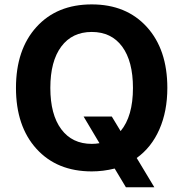

<svg xmlns="http://www.w3.org/2000/svg" viewBox="-20 -749 812 851"><path d="M386.7 10.7Q232.4 10.7 141.6 -89.4Q50.8 -189.5 50.8 -359.4Q50.8 -529.3 141.6 -629.4Q232.4 -729.5 386.7 -729.5Q540 -729.5 630.9 -629.4Q721.7 -529.3 721.7 -359.4Q721.7 -255.9 686.5 -175.8Q651.4 -95.7 585.9 -48.8L664.1 81.1H538.1L488.3 -2Q437.5 10.7 386.7 10.7ZM386.7 -111.3Q404.3 -111.3 420.9 -114.3L350.6 -232.4H475.6L514.6 -168Q569.3 -233.4 569.3 -359.4Q569.3 -477.5 521.5 -542.5Q473.6 -607.4 386.7 -607.4Q299.8 -607.4 251.5 -542.5Q203.1 -477.5 203.1 -359.4Q203.1 -241.2 251.5 -176.3Q299.8 -111.3 386.7 -111.3Z"/></svg>

Font: Min Sans Bold
Style: Regular
Weight: 700
Designer: Jinseong-Kim, NotoSansCJK, Nunito
Foundry: Jinseong-Kim
Version: Version 1.400;Glyphs 3.1.2 (3151)